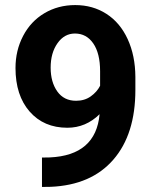

<svg xmlns="http://www.w3.org/2000/svg" viewBox="-20 -741 614 768"><path d="M378.4 -284.2Q323.2 -230 249.5 -230Q155.3 -230 98.6 -294.7Q42 -359.4 42 -469.2Q42 -539.1 72.5 -597.4Q103 -655.8 157.7 -688.2Q212.4 -720.7 280.8 -720.7Q351.1 -720.7 405.8 -685.5Q460.4 -650.4 490.7 -584.5Q521 -518.6 521.5 -433.6V-381.3Q521.5 -203.6 433.1 -102.1Q344.7 -0.5 182.6 6.3L147.9 6.8V-110.8L179.2 -111.3Q363.3 -119.6 378.4 -284.2ZM284.2 -337.9Q318.4 -337.9 343 -355.5Q367.7 -373 380.4 -397.9V-456.1Q380.4 -527.8 353 -567.4Q325.7 -606.9 279.8 -606.9Q237.3 -606.9 210 -568.1Q182.6 -529.3 182.6 -470.7Q182.6 -412.6 209.2 -375.2Q235.8 -337.9 284.2 -337.9Z"/></svg>

Font: RobotoDraft
Style: Bold
Weight: 700
Version: Version 2.001150; 2014